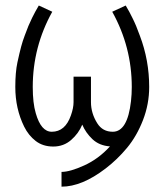

<svg xmlns="http://www.w3.org/2000/svg" viewBox="-20 -538 608 710"><path d="M316.4 -254.4V-160.2Q316.4 -119.1 339.8 -82Q359.4 -50.8 397 -50.8Q451.7 -50.8 464.4 -164.1Q467.3 -189.5 467.3 -216.3Q467.3 -364.7 395 -494.6L444.8 -517.6Q453.1 -503.4 458 -494.6L469.7 -471.7Q476.6 -458 483.4 -441.9L497.1 -406.2Q531.7 -315.4 531.7 -216.3Q531.7 -153.3 508.8 -94Q485.8 -34.7 449.7 8.8Q413.6 52.2 370.1 85.4Q282.7 152.3 207.5 152.3V97.7Q238.8 97.7 291.5 73.7Q344.2 49.8 386.7 3.4Q347.2 0.5 322 -23.2Q296.9 -46.9 284.2 -77.1Q271 -44.9 243.2 -20.5Q215.3 3.9 177 3.9Q138.7 3.9 112.1 -16.6Q85.4 -37.1 69.3 -69.8Q36.6 -136.2 36.6 -216.3Q36.6 -271 44.4 -307.1Q52.2 -343.3 58.1 -365.2Q64 -387.2 71.3 -406.2L85 -441.9Q91.8 -458 98.6 -471.7L110.4 -494.6Q115.2 -503.4 123.5 -517.6L173.3 -494.6Q101.1 -364.7 101.1 -216.3Q101.1 -156.7 112.3 -119.1Q131.8 -50.8 171.4 -50.8Q221.2 -50.8 242.2 -111.3Q252 -138.7 252 -160.2V-254.4Z"/></svg>

Font: News Cycle
Style: Regular
Weight: 500
Version: Version 0.5.2